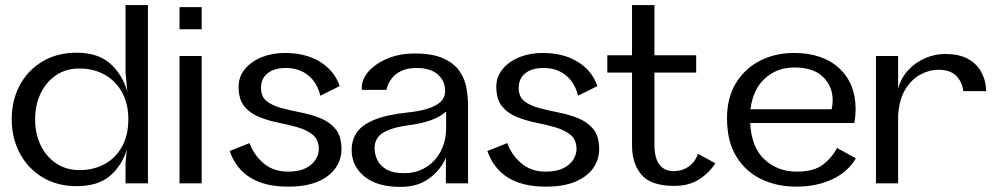

<svg xmlns="http://www.w3.org/2000/svg" viewBox="-20 -720 3901 754"><path d="M281 11Q204 11 146.5 -24Q89 -59 57.5 -118.5Q26 -178 26 -252Q26 -326 57.5 -385Q89 -444 146.5 -478.5Q204 -513 281 -513Q365 -513 413 -470Q461 -427 480 -360L473 -435V-700H561V0H473V-81L478 -133Q459 -70 412 -29.5Q365 11 281 11ZM293 -52Q347 -52 390.5 -75.5Q434 -99 459 -144Q484 -189 484 -252Q484 -313 459 -358Q434 -403 390.5 -427Q347 -451 292 -451Q239 -451 200 -424.5Q161 -398 139.5 -353Q118 -308 118 -252Q118 -195 139.5 -150Q161 -105 200.5 -78.5Q240 -52 293 -52Z M685 0V-500H772V0ZM685 -605V-692H772V-605Z M1099 -512Q1180 -512 1236.5 -477.5Q1293 -443 1314 -382L1238 -344Q1226 -395 1190.5 -424Q1155 -453 1103 -453Q1056 -453 1030.5 -432Q1005 -411 1005 -375Q1005 -340 1027.5 -322.5Q1050 -305 1086 -295.5Q1122 -286 1162.5 -278Q1203 -270 1239 -255.5Q1275 -241 1298 -213Q1321 -185 1321 -134Q1321 -94 1298 -60.5Q1275 -27 1228.5 -7Q1182 13 1111 13Q931 13 882 -127L960 -158Q977 -111 1015.5 -78.5Q1054 -46 1111 -46Q1154 -46 1180.5 -59.5Q1207 -73 1219.5 -93.5Q1232 -114 1232 -134Q1232 -171 1209 -190Q1186 -209 1150.5 -219.5Q1115 -230 1074.5 -238Q1034 -246 998 -260.5Q962 -275 939.5 -302.5Q917 -330 917 -379Q917 -419 942 -449Q967 -479 1008 -495.5Q1049 -512 1099 -512Z M1553 14Q1461 14 1411 -27Q1361 -68 1361 -131Q1361 -170 1381 -199.5Q1401 -229 1448.5 -249Q1496 -269 1579 -278Q1620 -282 1654 -291.5Q1688 -301 1708 -318Q1728 -335 1728 -363Q1728 -402 1699.5 -427.5Q1671 -453 1616 -453Q1579 -453 1555 -441Q1531 -429 1518 -411.5Q1505 -394 1500 -377Q1499 -372 1498 -367H1401Q1400 -378 1402 -390Q1408 -422 1437 -449.5Q1466 -477 1510 -493.5Q1554 -510 1607 -510Q1679 -510 1721.5 -490.5Q1764 -471 1785 -440Q1806 -409 1812 -373.5Q1818 -338 1818 -306V0H1731V-100Q1710 -52 1665 -19Q1620 14 1553 14ZM1567 -40Q1616 -40 1653.5 -63.5Q1691 -87 1711.5 -127.5Q1732 -168 1732 -217V-282Q1687 -241 1583 -228Q1517 -219 1484 -198.5Q1451 -178 1451 -137Q1451 -115 1461.5 -92.5Q1472 -70 1497 -55Q1522 -40 1567 -40Z M2111 -512Q2192 -512 2248.5 -477.5Q2305 -443 2326 -382L2250 -344Q2238 -395 2202.5 -424Q2167 -453 2115 -453Q2068 -453 2042.5 -432Q2017 -411 2017 -375Q2017 -340 2039.5 -322.5Q2062 -305 2098 -295.5Q2134 -286 2174.5 -278Q2215 -270 2251 -255.5Q2287 -241 2310 -213Q2333 -185 2333 -134Q2333 -94 2310 -60.5Q2287 -27 2240.5 -7Q2194 13 2123 13Q1943 13 1894 -127L1972 -158Q1989 -111 2027.5 -78.5Q2066 -46 2123 -46Q2166 -46 2192.5 -59.5Q2219 -73 2231.5 -93.5Q2244 -114 2244 -134Q2244 -171 2221 -190Q2198 -209 2162.5 -219.5Q2127 -230 2086.5 -238Q2046 -246 2010 -260.5Q1974 -275 1951.5 -302.5Q1929 -330 1929 -379Q1929 -419 1954 -449Q1979 -479 2020 -495.5Q2061 -512 2111 -512Z M2627 10Q2536 10 2499 -34Q2462 -78 2462 -149V-435H2365V-503H2462V-700H2550V-503H2714V-435H2550V-152Q2550 -48 2627 -48Q2658 -48 2683.5 -65Q2709 -82 2721 -116L2789 -79Q2767 -43 2727 -16.5Q2687 10 2627 10Z M3341 -98Q3309 -44 3247.5 -15.5Q3186 13 3106 13Q3031 13 2969.5 -16.5Q2908 -46 2871.5 -105.5Q2835 -165 2835 -256Q2835 -336 2870 -393.5Q2905 -451 2964.5 -481.5Q3024 -512 3098 -512Q3210 -512 3275 -452.5Q3340 -393 3340 -292Q3340 -265 3335 -237H2926Q2931 -141 2982.5 -93.5Q3034 -46 3110 -46Q3175 -46 3211 -73Q3247 -100 3267 -139ZM3100 -455Q3031 -455 2984 -412Q2937 -369 2927 -291H3246Q3248 -300 3249 -308.5Q3250 -317 3250 -327Q3250 -380 3212.5 -417.5Q3175 -455 3100 -455Z M3420 0V-500H3507V-372Q3519 -415 3547 -445Q3575 -475 3613 -491.5Q3651 -508 3691 -508Q3745 -508 3779 -490Q3813 -472 3831 -441.5Q3849 -411 3852 -376Q3852 -372 3852.5 -369Q3853 -366 3853 -362H3763Q3758 -400 3734.5 -423Q3711 -446 3666 -446Q3629 -446 3594 -427Q3559 -408 3535 -368.5Q3511 -329 3507 -266V0Z"/></svg>

Font: Panamera Medium
Style: Regular
Weight: 500
Designer: Bastien Sozeau
Foundry: NBR — Bastien Sozeau
Version: Version 3.002; ttfautohint (v1.8.4.7-5d5b);gftools[0.9.33]